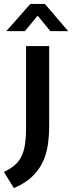

<svg xmlns="http://www.w3.org/2000/svg" viewBox="-67 -710 368 980"><path d="M66 -475H184V-68Q184 -12 176 36.5Q168 85 147.5 124.5Q127 164 92.5 195.5Q58 227 4 250L-47 168Q-17 153 4 136.5Q25 120 39 95Q53 70 59.5 33Q66 -4 66 -60ZM281 -551H190L125 -630L60 -551H-35L88 -690H162Z"/></svg>

Font: Mukta Vaani SemiBold
Style: Regular
Weight: 600
Designer: Noopur Datye, Girish Dalvi, Yashodeep Gholap, Pallavi Karambelkar
Foundry: Ek Type
Version: Version 2.538;PS 1.000;hotconv 16.6.51;makeotf.lib2.5.65220;